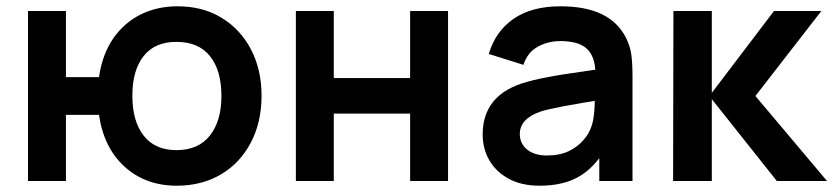

<svg xmlns="http://www.w3.org/2000/svg" viewBox="-20 -575 2648 610"><path d="M541.5 15Q443 15 376.5 -44.8Q310 -104.5 294.5 -210H189.5V0H69V-540H189.5V-330H294.5Q305 -402.5 339.5 -452.5Q374 -502.5 426.5 -528.8Q479 -555 544 -555Q624.5 -555 684 -518.5Q744.5 -481.5 777.8 -417.2Q811 -353 811 -271Q811 -187 777 -122Q742.5 -56.5 681.8 -20.8Q621 15 541.5 15ZM540.5 -98Q610.5 -98 647 -144.5Q683.5 -191 683.5 -270Q683.5 -351 647.2 -396.5Q611 -442 540.5 -442Q471.5 -442 436 -396.5Q400.5 -351 400.5 -271Q400.5 -190 436.5 -144Q472.5 -98 540.5 -98Z M1040.5 0H920V-540H1040.5V-327H1283V-540H1403.5V0H1283V-214H1040.5Z M1694.5 15Q1636 15 1595.5 -7.5Q1555.5 -29.5 1534.5 -66Q1513.5 -102.5 1513.5 -148Q1513.5 -268 1636.5 -309.5Q1670.5 -320.5 1713 -328.5Q1740.5 -334 1770.8 -338.8Q1801 -343.5 1847.2 -350Q1893.5 -356.5 1915 -360L1872 -335.5Q1872.5 -392 1846.5 -418.2Q1820.5 -444.5 1761 -444.5Q1720.5 -444.5 1688 -426.2Q1655.5 -408 1643 -369L1533 -403.5Q1553.5 -474.5 1611 -514.8Q1668.5 -555 1761 -555Q1919 -555 1969 -454.5Q1982 -428.5 1985.8 -401.2Q1989.5 -374 1989.5 -331.5V0H1884V-117L1901.5 -98Q1865 -39 1816 -12Q1767 15 1694.5 15ZM1718.5 -81Q1758.5 -81 1788.5 -95.5Q1815.5 -109 1833.5 -129.8Q1851.5 -150.5 1858 -170.5Q1870 -200 1870 -271.5L1907 -260.5Q1742.5 -235 1697 -220.5Q1631.5 -197.5 1631.5 -149.5Q1631.5 -118.5 1654.8 -99.8Q1678 -81 1718.5 -81Z M2241.5 0H2118.5L2119.5 -540H2241.5V-280L2439 -540H2589.5L2380 -270L2607.5 0H2448L2241.5 -260Z"/></svg>

Font: Vortex Mix
Style: Bold
Weight: 700
Designer: Mikhail Sharanda
Foundry: Mikhail Sharanda
Version: Version 4.504;Glyphs 3.1.2 (3151)